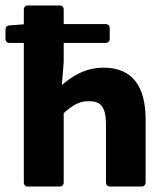

<svg xmlns="http://www.w3.org/2000/svg" viewBox="-23 -685 614 705"><path d="M357.4 -436.5C289.1 -436.5 241.2 -404.3 204.1 -373L210.9 -457V-527.3H364.3C374 -527.3 379.9 -533.2 379.9 -543V-581.1C379.9 -590.8 374 -596.7 364.3 -596.7H210.9V-649.4C210.9 -659.2 205.1 -665 195.3 -665H80.1C70.3 -665 64.5 -659.2 64.5 -649.4V-595.7L11.7 -591.8C2 -590.8 -2.9 -585.9 -2.9 -576.2V-543C-2.9 -533.2 2.9 -527.3 12.7 -527.3H64.5V-15.6C64.5 -5.9 70.3 0 80.1 0H195.3C205.1 0 210.9 -5.9 210.9 -15.6V-269.5C243.2 -297.9 266.6 -313.5 302.7 -313.5C346.7 -313.5 366.2 -293.9 366.2 -226.6V-15.6C366.2 -5.9 372.1 0 381.8 0H496.1C505.9 0 511.7 -5.9 511.7 -15.6V-246.1C511.7 -364.3 465.8 -436.5 357.4 -436.5Z"/></svg>

Font: Ed Sans Neue
Style: Bold
Weight: 700
Designer: Stephen Hutchings
Version: Version 1.004;PS 001.004;hotconv 1.0.88;makeotf.lib2.5.64775